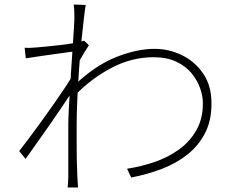

<svg xmlns="http://www.w3.org/2000/svg" viewBox="-20 -800 1040 849"><path d="M542 -54Q603 -63 663 -83.5Q723 -104 771.5 -139Q820 -174 849 -225.5Q878 -277 877 -346Q877 -375 865 -409.5Q853 -444 827.5 -475.5Q802 -507 760 -527Q718 -547 659 -547Q563 -547 474 -500.5Q385 -454 312 -379V-426Q403 -512 494.5 -548Q586 -584 664 -584Q727 -584 784.5 -556Q842 -528 878.5 -474.5Q915 -421 915 -345Q916 -270 888 -214Q860 -158 811 -118.5Q762 -79 697.5 -54Q633 -29 560 -15ZM317 -574Q309 -573 284.5 -569.5Q260 -566 227 -561.5Q194 -557 159.5 -552Q125 -547 94 -542L89 -589Q102 -588 114 -588.5Q126 -589 138 -590Q155 -591 183.5 -594Q212 -597 244 -600.5Q276 -604 305 -609Q334 -614 352 -620L373 -600Q364 -586 354 -569.5Q344 -553 334 -536Q324 -519 316 -504L307 -408Q289 -379 263 -340.5Q237 -302 208 -260Q179 -218 149 -176Q119 -134 93 -97L65 -132Q83 -155 110 -191Q137 -227 166.5 -268Q196 -309 224 -349Q252 -389 273 -421Q294 -453 303 -470L308 -541ZM309 -718Q309 -732 308.5 -749Q308 -766 306 -780L359 -778Q356 -762 351 -719.5Q346 -677 340 -618Q334 -559 329.5 -493Q325 -427 322 -363Q319 -299 319 -246Q319 -197 319 -162.5Q319 -128 319.5 -95.5Q320 -63 322 -20Q323 -7 323.5 5Q324 17 325 29H279Q280 22 281 7.5Q282 -7 282 -19Q282 -67 282 -100.5Q282 -134 282 -167.5Q282 -201 282 -249Q282 -271 284 -311.5Q286 -352 289 -402Q292 -452 295.5 -503.5Q299 -555 302 -600.5Q305 -646 307 -677.5Q309 -709 309 -718Z"/></svg>

Font: Noto Sans SC Thin ExtraLight
Style: Regular
Weight: 250
Version: Version 2.004-H2;hotconv 1.0.118;makeotfexe 2.5.65603